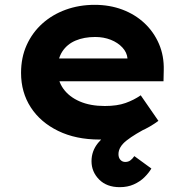

<svg xmlns="http://www.w3.org/2000/svg" viewBox="-20 -562 764 787"><path d="M470.8 205.2Q417.4 205.2 386.2 173.7Q355.1 142.1 355.1 98.7Q355.1 57.1 381.8 24.1Q408.5 -8.9 456.6 -36.7Q504.7 -64.6 566.7 -92.3L593.9 -43.6Q532.3 -12.4 499 13.8Q465.6 40 465.6 69.9Q465.6 84.5 473.5 93.1Q481.4 101.8 493.3 101.8Q505.4 101.8 513.8 95.8Q522.3 89.9 530.7 77.9L600.5 128.8Q589.7 147.1 571.8 164.8Q553.9 182.4 528.5 193.8Q503.1 205.2 470.8 205.2ZM387.9 10Q291 10 218.4 -25.4Q145.8 -60.7 106 -122.2Q66.3 -183.6 66.3 -263.3Q66.3 -326.2 89.3 -377.2Q112.3 -428.2 153.3 -465.2Q194.4 -502.2 249.4 -522.2Q304.4 -542.2 368 -542.2Q429.6 -542.2 481.7 -522.6Q533.7 -503 572.2 -467Q610.6 -431 631.7 -381.9Q652.8 -332.8 651.2 -274L650.2 -228.8H170.9L147.9 -322.3H519.8L502.6 -301.9V-322.4Q500.3 -347.4 481.7 -367.3Q463.2 -387.3 434.1 -398.9Q405 -410.4 370.3 -410.4Q324.6 -410.4 289.9 -395.7Q255.2 -381 235.5 -351Q215.9 -321 215.9 -275.5Q215.9 -231.4 239.6 -198.3Q263.3 -165.2 306.7 -146.3Q350.1 -127.5 409.4 -127.5Q460.2 -127.5 494.6 -139.8Q529 -152 556.8 -171.4L629.3 -66.6Q595.9 -41.7 556.3 -24.3Q516.7 -7 474.5 1.5Q432.3 10 387.9 10Z"/></svg>

Font: Lexend Exa
Style: Regular
Weight: 400
Designer: Bonnie Shaver-Troup, Thomas Jockin
Foundry: Lexend
Version: Version 1.007